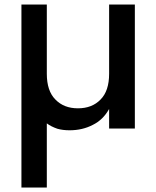

<svg xmlns="http://www.w3.org/2000/svg" viewBox="-20 -571 694 853"><path d="M464.8 -86.9Q438 -38.6 392.1 -16.1Q346.2 7.8 289.1 7.8Q258.8 7.8 234.9 1Q205.6 -9.3 188 -22.9V262.2H75.2V-550.8H188V-243.2Q188 -167 226.1 -128.9Q263.7 -89.8 326.2 -89.8Q389.2 -89.8 426.8 -128.9Q464.8 -167 464.8 -243.2V-550.8H579.1V0H464.8Z"/></svg>

Font: PoppinsZ Medium
Style: Regular
Weight: 500
Designer: Ninad Kale (Devanagari), Jonny Pinhorn (Latin)
Foundry: Indian Type Foundry
Version: Version 3.002;FEAKit 1.0